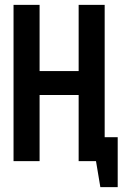

<svg xmlns="http://www.w3.org/2000/svg" viewBox="-20 -663 540 790"><path d="M35.7 -642.9H142.9V-370.7H303.6V-642.9H410.7V-98.6H464.3V107.1H392.9L375 0H303.6V-272.1H142.9V0H35.7Z"/></svg>

Font: Aire Exterior
Style: Regular
Weight: 400
Width: 4
Designer: Jayvee Enaguas (HarvettFox96)
Version: 20190503.02